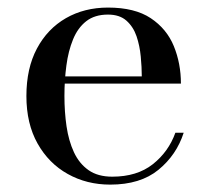

<svg xmlns="http://www.w3.org/2000/svg" viewBox="-20 -490 564 520"><path d="M278.5 10Q215 10 163.5 -18.8Q112 -47.5 81.8 -101.2Q51.5 -155 51.5 -230Q51.5 -305 80 -358.5Q108.5 -412 158.5 -440.8Q208.5 -469.5 272.5 -469.5Q345 -469.5 388.2 -440.8Q431.5 -412 450.8 -365Q470 -318 470 -263.5H119V-283H364Q364 -308 361.2 -337Q358.5 -366 349.8 -391.8Q341 -417.5 322.5 -434Q304 -450.5 272.5 -450.5Q236.5 -450.5 213.5 -432.5Q190.5 -414.5 177.8 -383.2Q165 -352 159.8 -312.5Q154.5 -273 154.5 -230Q154.5 -187 160.2 -147.8Q166 -108.5 180.2 -77.8Q194.5 -47 219.8 -29.2Q245 -11.5 284 -11.5Q351 -11.5 393.8 -45.2Q436.5 -79 455 -130.5H477.5Q458 -70 409 -30Q360 10 278.5 10Z"/></svg>

Font: Bodoni Moda
Style: Regular
Weight: 400
Designer: Owen Earl
Foundry: indestructible type
Version: Version 2.005